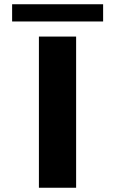

<svg xmlns="http://www.w3.org/2000/svg" viewBox="-20 -883 543 903"><path d="M338 0V-711H163V0ZM465 -782V-863H37V-782Z"/></svg>

Font: Asimov
Style: XWid
Weight: 500
Designer: Google
Version: Version 2.000980; 2014